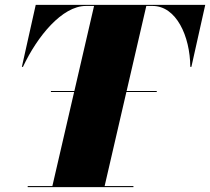

<svg xmlns="http://www.w3.org/2000/svg" viewBox="-20 -774 864 790"><path d="M94 -8.5V-4H529V-8.5H410.5L500 -395.5H625V-399.5H501L582 -749.5H608C705 -749.5 762 -626 763 -499H767.5L824.5 -754H127L70 -499H74.5C133.5 -625 236 -749.5 333 -749.5H367L286 -399.5H189.5V-395.5H285L195.5 -8.5Z"/></svg>

Font: Bodoni* 36pt Fatface
Style: Italic
Weight: 900
Italic angle: -13°
Version: Version 2.3